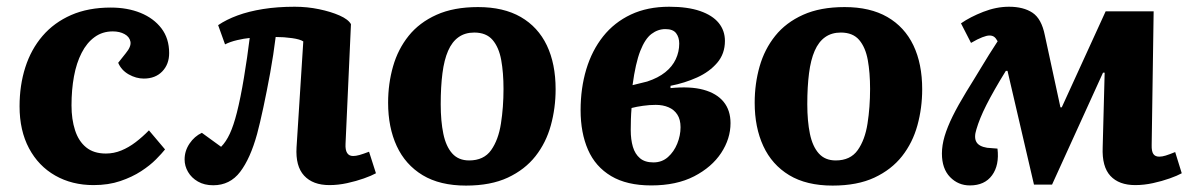

<svg xmlns="http://www.w3.org/2000/svg" viewBox="-20 -549 3620 584"><path d="M317 -526Q367.5 -526 407.5 -509.8Q447.5 -493.5 471 -462.8Q494.5 -432 494.5 -387.5Q494.5 -353.5 473.5 -331.7Q452.5 -310 417.5 -310Q394 -310 371.5 -322.7Q349 -335.5 339.5 -358L362.5 -387Q379.5 -407.5 376.8 -422.2Q374 -437 359 -445.2Q344 -453.5 323 -453.5Q291.5 -453.5 267.8 -436.2Q244 -419 228.3 -388.2Q212.5 -357.5 205 -316.7Q197.5 -276 197.5 -228.5Q197.5 -186 208.3 -152.8Q219 -119.5 242 -100.8Q265 -82 302 -82Q326.5 -82 349 -91.3Q371.5 -100.5 392.5 -116.5Q413.5 -132.5 433 -152.5L482 -94.5Q472.5 -82.5 454.5 -64.3Q436.5 -46 409.3 -28.3Q382 -10.5 346 1.7Q310 14 264.5 14Q199 14 148 -15Q97 -44 68.2 -98Q39.5 -152 39.5 -225.5Q39.5 -289.5 57 -344.3Q74.5 -399 109.5 -439.8Q144.5 -480.5 196.5 -503.3Q248.5 -526 317 -526Z M643.5 -472.5Q668.5 -489.5 702.5 -502Q736.5 -514.5 780 -521.5Q823.5 -528.5 876.5 -528.5Q914.5 -528.5 950.5 -521Q986.5 -513.5 1013 -501.8Q1039.5 -490 1047.5 -475.5L1031 -111.5Q1030 -93 1035.8 -83.8Q1041.5 -74.5 1054 -74.5Q1062.5 -74.5 1073.3 -77.5Q1084 -80.5 1102.5 -87.5L1123.5 -22Q1110 -14.5 1086.8 -6.3Q1063.5 2 1036 8Q1008.5 14 982 14Q931.5 14 905 -14.8Q878.5 -43.5 882 -101L902.5 -423Q893 -429.5 868.5 -433Q844 -436.5 818.5 -436.5Q812 -383.5 801.8 -327.2Q791.5 -271 781 -222Q770.5 -173 762 -141.5Q741.5 -67 710.5 -26.3Q679.5 14.5 628.5 14.5Q601.5 14.5 582 3.2Q562.5 -8 552 -26Q541.5 -44 541.5 -64Q541.5 -90 556.5 -112.3Q571.5 -134.5 594 -145L652.5 -102.5Q667.5 -117.5 679 -142.3Q690.5 -167 700.5 -206.5Q706 -228 711.5 -255.3Q717 -282.5 722 -312.8Q727 -343 731.5 -373.8Q736 -404.5 739.5 -433.5Q723 -432 701.5 -427Q680 -422 664.5 -414Z M1397.5 15.5Q1318 15.5 1265.5 -16.2Q1213 -48 1186.7 -104.8Q1160.5 -161.5 1160.5 -236.5Q1160.5 -294.5 1175.5 -347Q1190.5 -399.5 1223 -440Q1255.5 -480.5 1307.8 -504Q1360 -527.5 1434 -527.5Q1511.5 -527.5 1564 -497.3Q1616.5 -467 1643.3 -411Q1670 -355 1670 -277.5Q1670 -220.5 1655.5 -167.8Q1641 -115 1608.8 -74Q1576.5 -33 1524.5 -8.7Q1472.5 15.5 1397.5 15.5ZM1407 -61Q1451.5 -61 1473.8 -92.3Q1496 -123.5 1503.7 -173.3Q1511.5 -223 1511.5 -278.5Q1511.5 -328 1504.5 -366.5Q1497.5 -405 1478.3 -427.5Q1459 -450 1422.5 -450Q1394.5 -450 1374.8 -436Q1355 -422 1343 -394.5Q1331 -367 1325.8 -326.3Q1320.5 -285.5 1320.5 -232Q1320.5 -180.5 1328.5 -142Q1336.5 -103.5 1355.5 -82.3Q1374.5 -61 1407 -61Z M1961 15Q1886.5 15 1838.8 -13.5Q1791 -42 1768.5 -93.5Q1746 -145 1746 -214Q1746 -280.5 1763.2 -338Q1780.5 -395.5 1814.5 -438.3Q1848.5 -481 1899 -504.8Q1949.5 -528.5 2015.5 -528.5Q2071.5 -528.5 2109.3 -515.5Q2147 -502.5 2166 -479.3Q2185 -456 2185 -424.5Q2185 -385.5 2161.5 -358Q2138 -330.5 2100.5 -313.5Q2063 -296.5 2019.5 -288V-281Q2079.5 -287 2119.8 -276Q2160 -265 2181 -239.3Q2202 -213.5 2202 -174.5Q2202 -127 2173.5 -83.7Q2145 -40.5 2091.3 -12.7Q2037.5 15 1961 15ZM1967.5 -55Q1993.5 -55 2011.8 -71.3Q2030 -87.5 2040 -112.2Q2050 -137 2050 -162Q2050 -185.5 2040.2 -200.5Q2030.5 -215.5 2013.5 -222.7Q1996.5 -230 1974.5 -230Q1955.5 -230 1935.8 -227.2Q1916 -224.5 1901 -220.5Q1899.5 -203 1899 -186Q1898.5 -169 1898.5 -153.5Q1898.5 -124.5 1905 -102.5Q1911.5 -80.5 1926.5 -67.8Q1941.5 -55 1967.5 -55ZM1904 -290 1948.5 -301Q1982 -312 2003.5 -329.3Q2025 -346.5 2035.5 -369Q2046 -391.5 2046 -416.5Q2046 -435.5 2036.5 -448Q2027 -460.5 2004 -460.5Q1981 -460.5 1961.5 -445.7Q1942 -431 1927.5 -394Q1913 -357 1904 -290Z M2512.5 15.5Q2433 15.5 2380.5 -16.2Q2328 -48 2301.7 -104.8Q2275.5 -161.5 2275.5 -236.5Q2275.5 -294.5 2290.5 -347Q2305.5 -399.5 2338 -440Q2370.5 -480.5 2422.8 -504Q2475 -527.5 2549 -527.5Q2626.5 -527.5 2679 -497.3Q2731.5 -467 2758.3 -411Q2785 -355 2785 -277.5Q2785 -220.5 2770.5 -167.8Q2756 -115 2723.8 -74Q2691.5 -33 2639.5 -8.7Q2587.5 15.5 2512.5 15.5ZM2522 -61Q2566.5 -61 2588.8 -92.3Q2611 -123.5 2618.7 -173.3Q2626.5 -223 2626.5 -278.5Q2626.5 -328 2619.5 -366.5Q2612.5 -405 2593.3 -427.5Q2574 -450 2537.5 -450Q2509.5 -450 2489.8 -436Q2470 -422 2458 -394.5Q2446 -367 2440.8 -326.3Q2435.5 -285.5 2435.5 -232Q2435.5 -180.5 2443.5 -142Q2451.5 -103.5 2470.5 -82.3Q2489.5 -61 2522 -61Z M3180 12.5H3125L3044.5 -333.5H3039.5Q3020.5 -303 3005.8 -277Q2991 -251 2980.3 -229.8Q2969.5 -208.5 2962 -190Q2954.5 -171.5 2950 -156Q2942 -131 2949.8 -117.3Q2957.5 -103.5 2982.5 -99.5L3014 -97Q3020 -46.5 2997.5 -15.8Q2975 15 2930 15Q2894.5 15 2869.7 -10.5Q2845 -36 2845 -82Q2845 -107 2853.2 -134.8Q2861.5 -162.5 2877.7 -195.5Q2894 -228.5 2919 -269.5Q2930 -287.5 2941.5 -306Q2953 -324.5 2964.5 -343.8Q2976 -363 2988.5 -383Q3001 -403 3014.5 -423.5Q3009 -433.5 3003.5 -437.2Q2998 -441 2989.5 -441Q2981.5 -441 2967.8 -435.7Q2954 -430.5 2933.5 -418.5L2903 -478Q2931 -497.5 2970.8 -513Q3010.5 -528.5 3049 -528.5Q3093 -528.5 3120.5 -510.3Q3148 -492 3158 -442L3205.5 -222.5H3209.5L3343 -514.5H3489L3483 -107.5Q3482.5 -89 3488 -80.8Q3493.5 -72.5 3506 -72.5Q3515 -72.5 3525.5 -75.8Q3536 -79 3554.5 -86.5L3574.5 -22Q3561 -14.5 3537.8 -6.3Q3514.5 2 3487 8Q3459.5 14 3433 14Q3383.5 14 3357.5 -14Q3331.5 -42 3334 -101L3340 -328H3335Z"/></svg>

Font: Literata
Style: Italic
Weight: 400
Italic angle: -2°
Designer: Latin by Veronika Burian and Jose Scaglione. Greek by Irene Vlachou. Cyrillic by Vera Evstafieva
Foundry: TypeTogether
Version: Version 3.103;gftools[0.9.29]